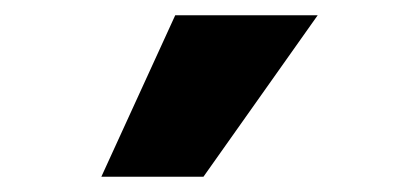

<svg xmlns="http://www.w3.org/2000/svg" viewBox="-20 -822 540 252"><path d="M210 -802H397L247 -590H113Z"/></svg>

Font: Martel Sans Black
Style: Regular
Weight: 900
Designer: Dan Reynolds and Mathieu Réguer
Foundry: Dan Reynolds and Mathieu Réguer
Version: Version 1.002; ttfautohint (v1.1) -l 5 -r 5 -G 72 -x 0 -D la